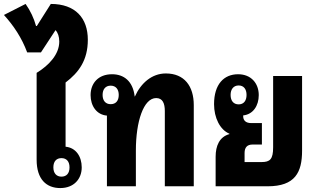

<svg xmlns="http://www.w3.org/2000/svg" viewBox="-69 -946 1615 975"><path d="M377 -744C377 -854 314 -926 189 -926L118 -814H114C103 -854 85 -892 61 -926L-49 -870C0 -816 41 -755 69 -680H139L213 -793C225 -780 232 -760 232 -735C232 -671 181 -615 117 -576V-135C117 -35 167 9 237 9C306 9 346 -37 346 -96C346 -152 316 -196 264 -201V-527C331 -578 377 -640 377 -744ZM243 -143C269 -143 284 -126 284 -96C284 -66 269 -49 243 -49C218 -49 202 -66 202 -96C202 -127 218 -143 243 -143Z M474 0H621V-182C621 -329 660 -448 724 -448C757 -448 768 -421 768 -382V0H915V-412C915 -509 867 -573 773 -573C703 -573 647 -525 616 -456H615C606 -534 560 -569 500 -569C430 -569 391 -523 391 -463C391 -408 422 -363 474 -359ZM493 -417C467 -417 452 -435 452 -464C452 -493 467 -511 493 -511C519 -511 534 -493 534 -464C534 -434 519 -417 493 -417Z M1026 0H1290C1430 0 1465 -71 1465 -181V-560H1318V-198C1318 -137 1302 -123 1259 -123H1173V-169C1173 -198 1187 -212 1213 -212H1261V-321H1206C1179 -321 1166 -335 1166 -355V-360C1216 -365 1245 -409 1245 -463C1245 -523 1206 -569 1140 -569C1068 -569 1018 -518 1018 -417C1018 -348 1048 -287 1096 -267V-265C1045 -251 1026 -205 1026 -150ZM1143 -416C1117 -416 1102 -434 1102 -464C1102 -493 1117 -512 1143 -512C1169 -512 1183 -493 1183 -464C1183 -435 1169 -416 1143 -416Z"/></svg>

Font: Noto Sans Thai Looped Condensed ExtraBold
Style: Regular
Weight: 800
Width: 3
Designer: Sasikarn Vongin, Ben Mitchell
Foundry: The Fontpad Ltd
Version: Version 1.001